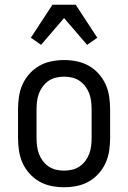

<svg xmlns="http://www.w3.org/2000/svg" viewBox="-20 -781 540 809"><path d="M250 8Q223 8 196 2.5Q169 -3 146 -16Q123 -29 104.5 -49.5Q86 -70 75 -94.5Q64 -119 60 -146Q56 -173 56 -200V-320Q56 -347 60 -374Q64 -401 75 -425.5Q86 -450 104.5 -470.5Q123 -491 146 -504Q169 -517 196 -522.5Q223 -528 250 -528Q277 -528 304 -522.5Q331 -517 354 -504Q377 -491 395.5 -470.5Q414 -450 425 -425.5Q436 -401 440 -374Q444 -347 444 -320V-200Q444 -173 440 -146Q436 -119 425 -94.5Q414 -70 395.5 -49.5Q377 -29 354 -16Q331 -3 304 2.5Q277 8 250 8ZM250 -62Q267 -62 284 -66Q301 -70 315 -79.5Q329 -89 339.5 -103Q350 -117 356 -133Q362 -149 364 -166Q366 -183 366 -200V-320Q366 -337 364 -354Q362 -371 356 -387Q350 -403 339.5 -417Q329 -431 315 -440.5Q301 -450 284 -454Q267 -458 250 -458Q233 -458 216 -454Q199 -450 185 -440.5Q171 -431 160.5 -417Q150 -403 144 -387Q138 -371 136 -354Q134 -337 134 -320V-200Q134 -183 136 -166Q138 -149 144 -133Q150 -117 160.5 -103Q171 -89 185 -79.5Q199 -70 216 -66Q233 -62 250 -62ZM153 -592 110 -622 201 -761H299L390 -622L347 -592L250 -705Z"/></svg>

Font: Iosevka SS18
Style: Regular
Weight: 400
Monospace: yes
Designer: Belleve Invis
Foundry: Belleve Invis
Version: Version 25.1.1; ttfautohint (v1.8.4)